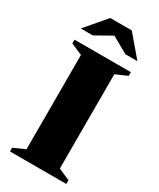

<svg xmlns="http://www.w3.org/2000/svg" viewBox="-217 -935 832 1004"><g transform="rotate(30 199.0 -433.0)"><path d="M369 -22.5V0H29V-22.5L98 -53V-622.5L29 -652V-675H369V-652.5L299.5 -622.5V-53ZM182 -807H216L100.5 -742H28L134 -866.5H264L370 -742H297.5Z"/></g></svg>

Font: Newsreader 24pt ExtraBold
Style: Regular
Weight: 800
Designer: Hugues Gentile
Foundry: Production Type
Version: Version 1.003